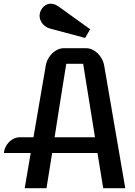

<svg xmlns="http://www.w3.org/2000/svg" viewBox="-28 -995 714 1015"><path d="M102.5 0H217.8L247.6 -186H487.3L517.6 0H634.3L522.9 -647.5C513.7 -701.7 468.8 -740.2 427.7 -740.2H309.1C267.1 -740.2 223.1 -701.7 213.9 -647.9L148.9 -269.5H77.6C34.7 -269.5 -2.9 -231.9 -7.8 -186H134.3ZM260.7 -269.5C281.2 -400.4 301.8 -532.2 322.3 -657.7H411.6L474.1 -269.5ZM421.9 -794.4 448.7 -840.3 281.2 -960.9C244.6 -987.3 204.6 -976.6 187 -937.5C168.9 -897.5 196.8 -854.5 235.8 -844.2Z"/></svg>

Font: Atomic Age
Style: Regular
Weight: 400
Designer: James Grieshaber
Foundry: James Grieshaber
Version: Version 1.002